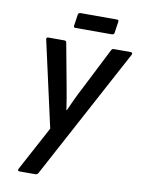

<svg xmlns="http://www.w3.org/2000/svg" viewBox="-89 -858 681 919"><g transform="rotate(10 252.0 -398.5)"><path d="M70 0Q65 0 63.5 -3Q62 -6 64 -11L180 -227L87 -644Q84 -655 96 -655H173Q183 -655 184 -646L222 -441Q227 -413 232 -385Q237 -357 241 -328H243Q256 -357 269 -385Q282 -413 297 -441L401 -646Q405 -655 413 -655H496Q501 -655 503 -652Q505 -649 503 -644L162 -9Q157 0 148 0ZM215 -723Q205 -723 207 -733L215 -787Q217 -797 227 -797H404Q414 -797 412 -787L404 -733Q403 -723 391 -723Z"/></g></svg>

Font: Sofia Sans Condensed SemiBold
Style: Italic
Weight: 600
Italic angle: -9°
Version: Version 4.100